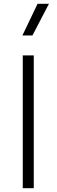

<svg xmlns="http://www.w3.org/2000/svg" viewBox="-20 -992 298 1012"><path d="M100 0V-700H158V0ZM98 -805 178 -972H238L151 -805Z"/></svg>

Font: Geologica Roman Thin
Style: Regular
Weight: 250
Designer: Sindre Bremnes, Frode Helland
Foundry: Monokrom Skriftforlag AS
Version: Version 1.010;gftools[0.9.28]